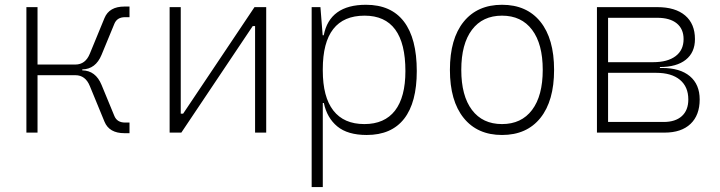

<svg xmlns="http://www.w3.org/2000/svg" viewBox="-20 -547 2970 792"><path d="M88.9 0V-517.6H134.8V-280.8H291Q332.5 -280.8 350.6 -325.7L411.1 -472.7Q430.7 -520 493.2 -520H514.2V-476.1H495.6Q463.4 -476.1 452.1 -449.7L398.9 -320.8Q374.5 -261.7 319.3 -260.7V-256.8Q374.5 -255.9 398.9 -196.8L452.1 -67.9Q463.4 -41.5 495.6 -41.5H514.2V2.4H493.2Q430.7 2.4 411.1 -44.9L350.6 -191.9Q332.5 -236.8 291 -236.8H134.8V0Z M679.7 0V-517.6H725.6V-78.1H735.4L1029.8 -517.6H1078.1V0H1032.2V-439.5H1022.5L728 0Z M1265.6 224.6V-517.6H1301.8L1311 -401.4H1315.4Q1339.8 -527.3 1489.7 -527.3Q1593.3 -527.3 1646.2 -458Q1699.2 -388.7 1699.2 -253.9Q1699.2 -124 1647 -57.1Q1594.7 9.8 1492.7 9.8Q1414.1 9.8 1371.3 -25.6Q1328.6 -61 1315.9 -122.1H1311.5V224.6ZM1311.5 -255.9Q1311.5 -147 1355 -91.1Q1398.4 -35.2 1482.9 -35.2Q1566.4 -35.2 1609.4 -90.8Q1652.3 -146.5 1652.3 -253.9Q1652.3 -482.4 1483.9 -482.4Q1311.5 -482.4 1311.5 -261.2Z M2050.8 9.8Q1949.2 9.8 1892.6 -60.5Q1835.9 -130.9 1835.9 -258.8Q1835.9 -387.2 1892.6 -457.3Q1949.2 -527.3 2050.8 -527.3Q2152.8 -527.3 2209.2 -457.3Q2265.6 -387.2 2265.6 -258.8Q2265.6 -130.9 2209.2 -60.5Q2152.8 9.8 2050.8 9.8ZM2050.8 -35.2Q2130.9 -35.2 2174.8 -93.5Q2218.8 -151.9 2218.8 -258.8Q2218.8 -365.7 2174.8 -424.1Q2130.9 -482.4 2050.8 -482.4Q1970.7 -482.4 1926.8 -424.1Q1882.8 -365.7 1882.8 -258.8Q1882.8 -151.9 1926.8 -93.5Q1970.7 -35.2 2050.8 -35.2Z M2442.4 0V-517.6H2691.4Q2765.6 -517.6 2806.2 -483.2Q2846.7 -448.7 2846.7 -385.7Q2846.7 -330.6 2808.8 -300.5Q2771 -270.5 2702.1 -270.5V-266.6H2710.9Q2785.2 -266.6 2825.7 -232.7Q2866.2 -198.7 2866.2 -136.7Q2866.2 -71.8 2828.4 -35.9Q2790.5 0 2721.7 0ZM2488.3 -43.9H2717.8Q2766.1 -43.9 2792.7 -68.1Q2819.3 -92.3 2819.3 -136.7Q2819.3 -189 2784.7 -217.8Q2750 -246.6 2686.5 -246.6H2488.3ZM2488.3 -290.5H2673.8Q2733.9 -290.5 2766.8 -315.4Q2799.8 -340.3 2799.8 -385.7Q2799.8 -427.7 2771.5 -450.7Q2743.2 -473.6 2691.4 -473.6H2488.3Z"/></svg>

Font: Cascadia Mono ExtraLight
Style: Regular
Weight: 200
Monospace: yes
Designer: Aaron Bell
Foundry: Saja Typeworks
Version: Version 2404.023; ttfautohint (v1.8.4)